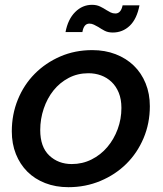

<svg xmlns="http://www.w3.org/2000/svg" viewBox="-20 -768 678 797"><path d="M602 -327Q602 -256 576 -194.5Q550 -133 504.5 -88Q459 -43 397 -17Q335 9 264 9Q211 9 167.5 -8Q124 -25 93.5 -55.5Q63 -86 46 -128.5Q29 -171 29 -223Q29 -293 54 -354.5Q79 -416 124 -461.5Q169 -507 230 -533.5Q291 -560 363 -560Q416 -560 460 -543Q504 -526 535.5 -495.5Q567 -465 584.5 -422Q602 -379 602 -327ZM147 -228Q147 -158 184.5 -122.5Q222 -87 278 -87Q322 -87 360 -106Q398 -125 425.5 -157.5Q453 -190 468.5 -232Q484 -274 484 -320Q484 -356 473 -383Q462 -410 443 -428Q424 -446 399.5 -455Q375 -464 347 -464Q302 -464 265 -444.5Q228 -425 202 -392.5Q176 -360 161.5 -317Q147 -274 147 -228ZM252 -635Q262 -688 292 -718Q322 -748 362 -748Q381 -748 395.5 -741Q410 -734 422 -726Q430 -721 439 -716.5Q448 -712 459 -712Q482 -712 489 -746H559Q548 -689 518.5 -661Q489 -633 448 -633Q428 -633 414 -640.5Q400 -648 388 -656Q379 -661 370 -665.5Q361 -670 351 -670Q328 -670 322 -635Z"/></svg>

Font: SVN-Poppins Medium
Style: Italic
Weight: 500
Italic angle: -10°
Designer: Ninad Kale (Devanagari), Jonny Pinhorn (Latin)
Foundry: Indian Type Foundry
Version: Version 3.002 2017; ttfautohint (v1.8.3)